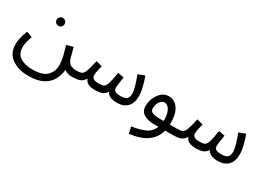

<svg xmlns="http://www.w3.org/2000/svg" viewBox="-24 -1168 2818 2071"><g transform="rotate(30 1385.0 -132.5)"><path d="M730 5Q752 5 766 -8.5Q780 -22 780 -38Q780 -77 740 -77Q702 -77 670 -91Q638 -105 621 -160Q616 -176 610 -201.5Q604 -227 588 -284L507 -262Q524 -203 538.5 -147.5Q553 -92 553 -26Q553 42 502.5 96Q452 150 316 150Q231 150 171.5 113.5Q112 77 112 -6Q112 -63 144 -148L72 -176Q30 -73 30 1Q30 119 115 175.5Q200 232 313 232Q432 232 500 195Q568 158 598.5 99Q629 40 636 -25Q672 5 730 5ZM332 -398Q352 -398 366.5 -412.5Q381 -427 381 -447Q381 -467 366.5 -482Q352 -497 332 -497Q311 -497 296.5 -482Q282 -467 282 -447Q282 -427 296.5 -412.5Q311 -398 332 -398Z M1464 -179Q1464 -224 1447.5 -289Q1431 -354 1412 -403L1331 -373Q1353 -316 1370.5 -258Q1388 -200 1388 -163Q1388 -111 1362 -94Q1336 -77 1293 -77Q1234 -77 1218 -92.5Q1202 -108 1202 -130Q1202 -156 1209 -198.5Q1216 -241 1220 -268L1144 -282Q1129 -184 1115.5 -141Q1102 -98 1081 -87.5Q1060 -77 1020 -77Q970 -77 951 -91Q932 -105 932 -130Q932 -158 940 -193Q948 -228 954 -254L879 -275Q858 -180 842.5 -138Q827 -96 804.5 -86.5Q782 -77 740 -77L730 5Q786 5 824.5 -7Q863 -19 889 -63Q905 -20 940.5 -7.5Q976 5 1008 5Q1069 5 1102.5 -6.5Q1136 -18 1160 -55Q1188 5 1292 5Q1372 5 1418 -40.5Q1464 -86 1464 -179Z M1986 5Q2008 5 2022 -8.5Q2036 -22 2036 -38Q2036 -77 1996 -77H1906Q1906 -84 1906 -91Q1906 -216 1860.5 -276.5Q1815 -337 1746 -337Q1675 -337 1626.5 -270.5Q1578 -204 1578 -121Q1578 -54 1628.5 -24.5Q1679 5 1747 5H1811Q1783 76 1715 106Q1647 136 1554 148L1572 230Q1843 199 1894 5ZM1785 -77Q1721 -77 1689.5 -89.5Q1658 -102 1658 -137Q1658 -185 1682 -220Q1706 -255 1738 -255Q1778 -255 1803 -210Q1828 -165 1828 -97Q1828 -87 1827 -77Z M2720 -179Q2720 -224 2703.5 -289Q2687 -354 2668 -403L2587 -373Q2609 -316 2626.5 -258Q2644 -200 2644 -163Q2644 -111 2618 -94Q2592 -77 2549 -77Q2490 -77 2474 -92.5Q2458 -108 2458 -130Q2458 -156 2465 -198.5Q2472 -241 2476 -268L2400 -282Q2385 -184 2371.5 -141Q2358 -98 2337 -87.5Q2316 -77 2276 -77Q2226 -77 2207 -91Q2188 -105 2188 -130Q2188 -158 2196 -193Q2204 -228 2210 -254L2135 -275Q2114 -180 2098.5 -138Q2083 -96 2060.5 -86.5Q2038 -77 1996 -77L1986 5Q2042 5 2080.5 -7Q2119 -19 2145 -63Q2161 -20 2196.5 -7.5Q2232 5 2264 5Q2325 5 2358.5 -6.5Q2392 -18 2416 -55Q2444 5 2548 5Q2628 5 2674 -40.5Q2720 -86 2720 -179Z"/></g></svg>

Font: Noto Sans Arabic UI
Style: Regular
Weight: 400
Designer: Nadine Chahine - Monotype Design Team
Foundry: Monotype Imaging Inc.
Version: Version 1.900